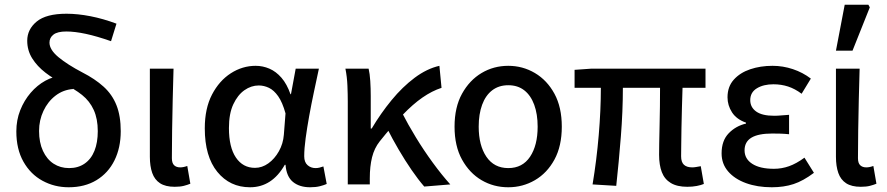

<svg xmlns="http://www.w3.org/2000/svg" viewBox="-20 -779 3745 811"><path d="M270 12Q210 12 159.5 -15.5Q109 -43 79 -96Q49 -149 49 -224Q49 -272 65.5 -313.5Q82 -355 109.5 -387Q137 -419 171.5 -438Q206 -457 242 -459L289 -403Q247 -400 214.5 -375Q182 -350 163.5 -310.5Q145 -271 145 -226Q145 -177 161.5 -141.5Q178 -106 206.5 -87.5Q235 -69 272 -69Q310 -69 337.5 -88Q365 -107 379 -142Q393 -177 393 -225Q393 -277 376 -314.5Q359 -352 326.5 -378Q294 -404 249 -425Q207 -445 172 -472Q137 -499 116 -532.5Q95 -566 95 -607Q95 -655 135 -688Q175 -721 261 -721Q308 -721 362 -710.5Q416 -700 472 -679L449 -605Q389 -626 342.5 -636Q296 -646 260 -646Q223 -646 206 -633Q189 -620 189 -599Q189 -569 227 -537.5Q265 -506 328 -473Q381 -446 417.5 -413Q454 -380 472 -334.5Q490 -289 490 -225Q490 -155 463.5 -101.5Q437 -48 387.5 -18Q338 12 270 12Z M718 10Q679 10 656 -5Q633 -20 623 -48.5Q613 -77 613 -117V-489H713Q711 -425 709.5 -358Q708 -291 707 -228Q706 -165 706 -111Q706 -90 715.5 -81Q725 -72 741 -72Q748 -72 755.5 -73.5Q763 -75 771 -78L784 -3Q772 2 756.5 6Q741 10 718 10Z M1036 12Q951 12 898 -53Q845 -118 845 -237Q845 -321 875.5 -379.5Q906 -438 955 -469.5Q1004 -501 1060 -501Q1090 -501 1118 -489Q1146 -477 1169 -450.5Q1192 -424 1207 -381H1209L1229 -489H1327Q1317 -442 1306 -390.5Q1295 -339 1286 -289Q1277 -239 1271 -195Q1265 -151 1265 -119Q1265 -94 1279 -81.5Q1293 -69 1313 -69Q1321 -69 1329.5 -71Q1338 -73 1346 -76L1360 -2Q1349 3 1331.5 7.5Q1314 12 1290 12Q1245 12 1217.5 -10.5Q1190 -33 1186 -83H1183Q1129 12 1036 12ZM1057 -70Q1087 -70 1113.5 -89Q1140 -108 1158 -140Q1176 -172 1179 -210L1186 -300Q1173 -347 1155 -372.5Q1137 -398 1116 -408Q1095 -418 1073 -418Q1041 -418 1012.5 -398Q984 -378 965.5 -338.5Q947 -299 947 -238Q947 -157 976.5 -113.5Q1006 -70 1057 -70Z M1449 0V-350Q1449 -380 1447.5 -417Q1446 -454 1439 -489H1537Q1542 -468 1544 -437Q1546 -406 1546 -373V-236H1550Q1588 -300 1634 -356Q1680 -412 1731.5 -450.5Q1783 -489 1836 -501L1845 -408Q1805 -395 1764.5 -367Q1724 -339 1680 -293Q1636 -247 1584 -182Q1561 -153 1551.5 -114.5Q1542 -76 1542 -26V0ZM1772 9Q1746 -21 1718.5 -61Q1691 -101 1664 -147Q1637 -193 1614 -239L1678 -303Q1703 -254 1736.5 -199Q1770 -144 1808 -92Q1846 -40 1882 0Z M2127 12Q2065 12 2014 -18Q1963 -48 1931.5 -105Q1900 -162 1900 -244Q1900 -326 1931.5 -383Q1963 -440 2014 -470.5Q2065 -501 2127 -501Q2188 -501 2239.5 -470.5Q2291 -440 2322 -383Q2353 -326 2353 -244Q2353 -162 2322 -105Q2291 -48 2239.5 -18Q2188 12 2127 12ZM2127 -69Q2187 -69 2219 -117Q2251 -165 2251 -244Q2251 -297 2236.5 -336.5Q2222 -376 2194.5 -397.5Q2167 -419 2127 -419Q2087 -419 2059 -397.5Q2031 -376 2016.5 -336.5Q2002 -297 2002 -244Q2002 -165 2034.5 -117Q2067 -69 2127 -69Z M2883 10Q2840 10 2813.5 -6Q2787 -22 2775.5 -52Q2764 -82 2764 -125Q2764 -141 2764.5 -173Q2765 -205 2766 -245.5Q2767 -286 2767.5 -328.5Q2768 -371 2768 -408H2611Q2611 -310 2602.5 -202.5Q2594 -95 2583 6L2483 0Q2500 -102 2509 -208Q2518 -314 2518 -408H2407V-484L2478 -489H2960V-408H2863Q2862 -369 2860.5 -325Q2859 -281 2858.5 -239.5Q2858 -198 2857.5 -166Q2857 -134 2857 -119Q2857 -94 2869 -83Q2881 -72 2904 -72Q2911 -72 2920 -73.5Q2929 -75 2940 -77L2953 -2Q2941 3 2923 6.5Q2905 10 2883 10Z M3240 12Q3179 12 3131 -5.5Q3083 -23 3055.5 -55Q3028 -87 3028 -131Q3028 -185 3058 -216Q3088 -247 3131 -257V-261Q3091 -275 3072 -304.5Q3053 -334 3053 -368Q3053 -413 3079.5 -442.5Q3106 -472 3149 -486.5Q3192 -501 3243 -501Q3287 -501 3329 -487Q3371 -473 3405 -447L3366 -383Q3338 -404 3309 -413.5Q3280 -423 3247 -423Q3205 -423 3177 -406Q3149 -389 3149 -356Q3149 -326 3174 -308Q3199 -290 3250 -290Q3265 -290 3280 -291.5Q3295 -293 3313 -294V-212Q3294 -214 3276.5 -214.5Q3259 -215 3242 -215Q3183 -215 3154 -197.5Q3125 -180 3125 -144Q3125 -108 3157.5 -87Q3190 -66 3249 -66Q3282 -66 3313 -77Q3344 -88 3378 -113L3418 -49Q3373 -15 3332 -1.5Q3291 12 3240 12Z M3616 10Q3577 10 3554 -5Q3531 -20 3521 -48.5Q3511 -77 3511 -117V-489H3611Q3609 -425 3607.5 -358Q3606 -291 3605 -228Q3604 -165 3604 -111Q3604 -90 3613.5 -81Q3623 -72 3639 -72Q3646 -72 3653.5 -73.5Q3661 -75 3669 -78L3682 -3Q3670 2 3654.5 6Q3639 10 3616 10ZM3511 -565 3548 -759H3648L3654 -748L3581 -565Z"/></svg>

Font: Source Sans 3 Medium
Style: Regular
Weight: 500
Designer: Paul D. Hunt
Foundry: Adobe
Version: Version 3.052;hotconv 1.1.0;makeotfexe 2.6.0